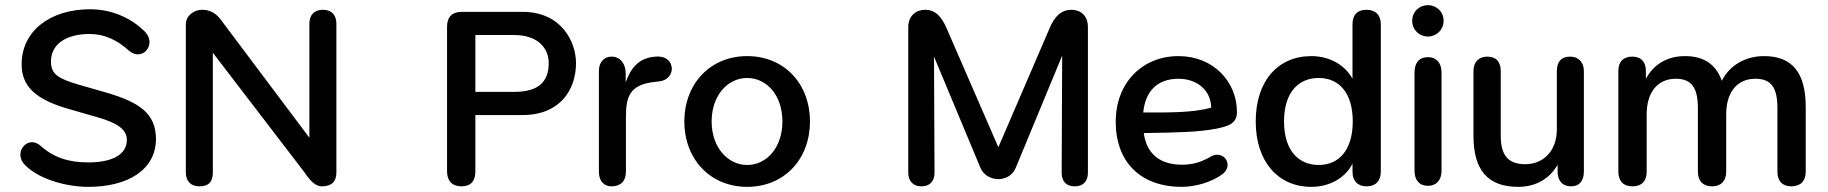

<svg xmlns="http://www.w3.org/2000/svg" viewBox="-20 -716 7102 746"><path d="M324 10C472 10 586 -53 586 -177C585 -274 524 -318 394 -356L286 -387C205 -411 178 -428 178 -477C178 -544 236 -584 329 -584C387 -584 437 -559 480 -520C533 -473 592 -545 542 -594C496 -640 422 -680 330 -680C174 -680 64 -595 64 -466C64 -378 122 -328 249 -292L357 -261C445 -236 472 -209 473 -173C473 -113 412 -85 323 -85C250 -85 191 -102 138 -149C88 -195 26 -121 80 -72C133 -20 236 10 324 10Z M755 8C793 8 807 -12 807 -47V-511L1161 -49C1173 -32 1198 8 1230 8C1271 8 1287 -13 1287 -46V-624C1287 -658 1268 -678 1235 -678C1201 -678 1182 -658 1182 -624V-181L836 -642C810 -676 779 -678 765 -678C736 -678 702 -657 702 -621V-47C702 -12 721 8 755 8Z M1773 8C1810 8 1827 -13 1827 -50V-269H2010C2156 -269 2218 -367 2218 -471C2218 -553 2162 -670 2010 -670H1774C1737 -670 1717 -650 1717 -613V-50C1717 -13 1737 8 1773 8ZM1977 -359H1827V-580H1977C2071 -580 2112 -528 2112 -471C2112 -397 2071 -359 1977 -359Z M2356 8C2392 8 2412 -13 2412 -49V-262C2412 -341 2427 -388 2526 -398L2543 -400C2575 -404 2593 -429 2590 -455C2585 -486 2558 -499 2528 -496C2460 -492 2430 -449 2411 -396V-432C2411 -468 2390 -496 2356 -496C2330 -496 2307 -477 2307 -441V-49C2307 -13 2326 8 2356 8Z M2883 10C3027 10 3127 -97 3127 -244C3127 -391 3027 -498 2883 -498C2740 -498 2639 -391 2639 -244C2639 -97 2740 10 2883 10ZM2883 -75C2808 -75 2745 -143 2745 -244C2745 -346 2808 -413 2883 -413C2959 -413 3020 -346 3020 -244C3020 -143 2959 -75 2883 -75Z M3560 8C3593 8 3611 -12 3611 -45L3609 -496L3789 -65C3801 -34 3833 -20 3859 -20C3884 -20 3915 -33 3927 -65L4107 -500L4105 -45C4105 -12 4122 8 4156 8C4189 8 4207 -12 4207 -45V-610C4207 -656 4178 -678 4143 -678C4106 -678 4078 -655 4058 -606L3859 -144L3658 -606C3637 -655 3612 -678 3575 -678C3540 -678 3509 -656 3509 -610V-45C3509 -12 3528 8 3560 8Z M4572 10C4625 10 4685 -8 4725 -36C4779 -71 4735 -136 4685 -108C4645 -84 4610 -76 4573 -76C4495 -76 4436 -111 4424 -199C4562 -201 4637 -203 4706 -216C4754 -226 4786 -236 4786 -281C4786 -398 4695 -498 4559 -498C4418 -498 4315 -394 4315 -243C4315 -88 4410 10 4572 10ZM4422 -279C4430 -362 4477 -410 4559 -410C4630 -410 4685 -366 4686 -298C4615 -277 4514 -279 4422 -279Z M5075 10C5147 10 5207 -25 5235 -80V-49C5235 -13 5255 8 5290 8C5325 8 5345 -13 5345 -49V-622C5345 -658 5324 -678 5289 -678C5254 -678 5235 -658 5235 -622V-410C5206 -463 5147 -498 5075 -498C4945 -498 4859 -401 4859 -244C4859 -88 4946 10 5075 10ZM5104 -75C5023 -75 4969 -134 4969 -244C4969 -355 5023 -413 5104 -413C5183 -413 5236 -355 5236 -244C5236 -134 5183 -75 5104 -75Z M5528 6C5561 6 5581 -16 5581 -53V-434C5581 -473 5560 -494 5528 -494C5495 -494 5476 -473 5476 -434V-53C5476 -16 5495 6 5528 6ZM5528 -574C5561 -574 5589 -600 5589 -635C5589 -671 5561 -696 5528 -696C5495 -696 5467 -671 5467 -635C5467 -600 5495 -574 5528 -574Z M5879 10C5946 10 6001 -21 6032 -76V-49C6032 -13 6051 8 6085 8C6116 8 6134 -13 6134 -49V-440C6134 -476 6111 -496 6081 -496C6046 -496 6029 -476 6029 -440V-213C6029 -131 5978 -78 5906 -78C5840 -78 5811 -113 5811 -188V-440C5811 -476 5793 -496 5758 -496C5727 -496 5705 -476 5705 -440V-189C5705 -58 5758 10 5879 10Z M6323 8C6359 8 6378 -13 6378 -49V-272C6378 -358 6421 -410 6491 -410C6553 -410 6577 -375 6577 -295V-49C6577 -13 6597 8 6632 8C6667 8 6687 -13 6687 -49V-272C6687 -358 6730 -410 6800 -410C6863 -410 6886 -375 6886 -295V-49C6886 -13 6905 8 6940 8C6976 8 6996 -13 6996 -49V-300C6996 -433 6944 -498 6834 -498C6761 -498 6700 -462 6670 -402C6647 -467 6599 -498 6527 -498C6458 -498 6405 -466 6375 -410V-440C6375 -476 6356 -496 6322 -496C6287 -496 6268 -476 6268 -440V-49C6268 -13 6287 8 6323 8Z"/></svg>

Font: SN Pro Medium
Style: Regular
Weight: 500
Designer: Tobias Whetton
Foundry: Supernotes
Version: Version 1.003;Glyphs 3.3 (3324)